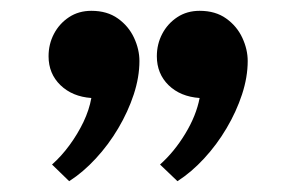

<svg xmlns="http://www.w3.org/2000/svg" viewBox="-20 -875 540 355"><path d="M148.9 -855Q178.2 -855 198 -840.8Q217.8 -826.7 227.8 -805.2Q237.8 -783.7 237.8 -762.2Q237.8 -732.4 227.3 -700.4Q216.8 -668.5 198.7 -637.9Q180.7 -607.4 157.2 -582Q133.8 -556.6 107.9 -540L76.2 -570.8Q93.8 -586.4 108.6 -606.7Q123.5 -627 134.3 -649.4Q145 -671.9 148.9 -693.8Q113.8 -696.3 91.8 -717.5Q69.8 -738.8 69.8 -771Q69.8 -793.5 79.8 -812.5Q89.8 -831.5 107.7 -843.3Q125.5 -855 148.9 -855ZM349.1 -855Q378.4 -855 398.2 -840.8Q418 -826.7 428 -805.2Q438 -783.7 438 -762.2Q438 -732.4 427.5 -700.4Q417 -668.5 398.9 -637.9Q380.9 -607.4 357.4 -582Q334 -556.6 308.1 -540L275.9 -570.8Q302.2 -594.2 322.5 -627.7Q342.8 -661.1 349.1 -693.8Q313.5 -696.3 291.7 -717.5Q270 -738.8 270 -771Q270 -793.5 280 -812.5Q290 -831.5 307.9 -843.3Q325.7 -855 349.1 -855Z"/></svg>

Font: BIZ UDMincho
Style: Bold
Weight: 700
Monospace: yes
Designer: TypeBank Co., Ltd.
Foundry: Morisawa Inc.
Version: Version 1.06